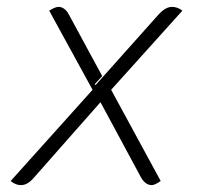

<svg xmlns="http://www.w3.org/2000/svg" viewBox="-20 -529 586 558"><path d="M11 -3 249 -268 123 -498Q133 -504 139 -506.5Q145 -509 151 -509Q159 -509 167 -503Q175 -497 180 -487L277 -308L255 -284L258 -282L441 -487Q461 -509 480 -509Q496 -509 510 -498L303 -268L447 -3Q430 9 421 9Q403 9 390 -13L272 -232L78 -12Q60 9 41 9Q25 9 11 -3Z"/></svg>

Font: K2D Thin
Style: Italic
Weight: 100
Italic angle: -10°
Designer: Katatrad Aksorn Co.,Ltd.
Foundry: Cadson Demak Co.,Ltd.
Version: Version 1.000; ttfautohint (v1.6)